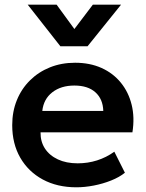

<svg xmlns="http://www.w3.org/2000/svg" viewBox="-20 -782 620 817"><path d="M305 15Q223.5 15 162 -18.2Q100.5 -51.5 66.2 -111Q32 -170.5 32 -249.5Q32 -307.5 51.8 -356Q71.5 -404.5 107.8 -440.2Q144 -476 192.8 -495.5Q241.5 -515 299.5 -515Q362.5 -515 412 -492.8Q461.5 -470.5 494.2 -430.2Q527 -390 540.2 -336.2Q553.5 -282.5 543.5 -219H152.5Q152 -179.5 171.2 -150Q190.5 -120.5 226.2 -103.8Q262 -87 310.5 -87Q353.5 -87 393 -99.5Q432.5 -112 466.5 -136.5L511.5 -47Q488 -28 453 -14Q418 0 379.2 7.5Q340.5 15 305 15ZM160 -310H419.5Q418 -360.5 386 -389.2Q354 -418 296.5 -418Q239.5 -418 202.5 -389.2Q165.5 -360.5 160 -310ZM237 -585 98 -762H221L296.5 -658.5L375 -762H495L352.5 -585Z"/></svg>

Font: Geologica Roman Medium
Style: Regular
Weight: 500
Designer: Sindre Bremnes, Frode Helland
Foundry: Monokrom Skriftforlag AS
Version: Version 1.010;gftools[0.9.28]